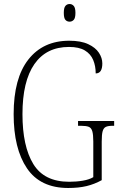

<svg xmlns="http://www.w3.org/2000/svg" viewBox="-20 -927 599 957"><path d="M320 10Q181 10 114.5 -88Q48 -186 48 -358Q48 -537 121.5 -630.5Q195 -724 325 -724Q383 -724 419.5 -707Q456 -690 473 -664Q490 -638 490 -611Q490 -561 457 -561Q457 -598 444.5 -628Q432 -658 403 -675.5Q374 -693 324 -693Q211 -693 151.5 -607.5Q92 -522 92 -358Q92 -198 146 -109.5Q200 -21 325 -21Q361 -21 393 -26.5Q425 -32 445 -44V-222Q445 -256 440 -273Q435 -290 422 -295Q409 -300 384 -300H369V-324H549V-300H541Q519 -300 507.5 -294.5Q496 -289 491.5 -272.5Q487 -256 487 -221V-29Q451 -9 411.5 0.5Q372 10 320 10ZM327 -819Q314 -819 306 -828Q298 -837 298 -863Q298 -888 306 -897.5Q314 -907 327 -907Q339 -907 347.5 -897.5Q356 -888 356 -863Q356 -837 347.5 -828Q339 -819 327 -819Z"/></svg>

Font: Noto Serif Sinhala Condensed ExtraLight
Style: Regular
Weight: 200
Width: 3
Designer: Jelle Bosma - Monotype Design Team
Foundry: Monotype Imaging Inc.
Version: Version 2.007; ttfautohint (v1.8.4.7-5d5b)